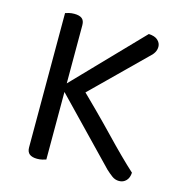

<svg xmlns="http://www.w3.org/2000/svg" viewBox="-95 -700 756 794"><g transform="rotate(15 283.0 -303.0)"><path d="M152 -310 215 -350Q321 -248 397.5 -168Q474 -88 527 -40Q526 -18 514 -5.5Q502 7 484 7Q467 7 453.5 -3Q440 -13 426 -26ZM226 -282 145 -300 446 -612Q472 -611 485 -599Q498 -587 498 -571Q498 -558 491.5 -546.5Q485 -535 471 -523ZM89 -367H171V-1Q165 1 155 3.5Q145 6 133 6Q111 6 100 -3Q89 -12 89 -31ZM171 -300H89V-606Q94 -608 104.5 -610.5Q115 -613 127 -613Q149 -613 160 -604.5Q171 -596 171 -576Z"/></g></svg>

Font: Baloo Tammudu 2
Style: Regular
Weight: 400
Designer: Maithili Shingre, Omkar Shende and Ek Type
Foundry: Ek Type
Version: Version 1.700